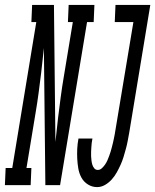

<svg xmlns="http://www.w3.org/2000/svg" viewBox="-80 -755 633 783"><path d="M-60 0 -57 -70H-30L68 -665H48L51 -735H140L146 -176L157 -276Q162 -317 167.5 -358.5Q173 -400 180 -441L217 -665H197L200 -735H305L302 -665H275L165 0H105L99 -559L88 -459Q83 -418 77.5 -376.5Q72 -335 65 -294L28 -70H48L45 0ZM316 8Q296 8 279 -2.5Q262 -13 252.5 -30Q243 -47 239.5 -67Q236 -87 235 -107.5Q234 -128 235 -148.5Q236 -169 240 -190H297Q295 -181 294 -172Q293 -163 292.5 -154Q292 -145 291.5 -136Q291 -127 291.5 -118Q292 -109 293 -100.5Q294 -92 296.5 -83.5Q299 -75 304.5 -68.5Q310 -62 319 -62Q328 -62 335.5 -69Q343 -76 348.5 -84Q354 -92 358 -101Q362 -110 365 -118.5Q368 -127 371 -136Q374 -145 376 -154Q378 -163 380.5 -172Q383 -181 384.5 -190Q386 -199 388 -208Q390 -217 391 -226L464 -665H388L391 -735H533L447 -214Q444 -198 441 -181.5Q438 -165 433.5 -148.5Q429 -132 424 -115.5Q419 -99 412 -83.5Q405 -68 396.5 -52.5Q388 -37 376 -23.5Q364 -10 348.5 -1Q333 8 316 8Z"/></svg>

Font: Iosevka Slab
Style: Italic
Weight: 400
Italic angle: -9°
Monospace: yes
Designer: Belleve Invis
Foundry: Belleve Invis
Version: Version 11.1.0; ttfautohint (v1.8.3)